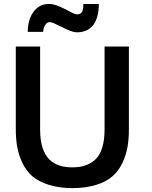

<svg xmlns="http://www.w3.org/2000/svg" viewBox="-20 -948 777 979"><path d="M374 -783.2C442.4 -783.7 483.9 -831.5 483.9 -927.7H404.8C405.3 -886.7 394 -875 374.5 -875C373 -875 369.1 -875.5 367.2 -875.5C349.1 -877 276.4 -930.2 228 -927.7C196.3 -927.7 170.9 -914.6 150.9 -887.7C131.3 -861.3 121.6 -827.1 121.6 -785.6H199.7C203.1 -819.3 218.8 -835.4 232.9 -835.4C240.7 -835.4 252.9 -831.1 270 -822.3C287.1 -814 305.2 -805.2 324.2 -796.4C343.3 -787.6 359.9 -783.2 373.5 -783.2H374ZM349.1 11.2C441.4 11.2 512.2 -12.7 553.7 -49.3C574.7 -67.4 591.3 -90.3 604 -117.2C629.9 -171.4 637.2 -223.6 637.2 -292V-710.9H513.2V-287.6C513.2 -214.8 496.6 -163.1 465.8 -134.3C435.1 -106.4 397.9 -94.7 348.6 -94.7C256.3 -94.7 184.6 -136.7 184.6 -287.1V-710.9H60.5V-292.5C60.5 -223.6 68.8 -170.4 94.7 -116.2C107.9 -89.4 124.5 -66.9 145.5 -48.8C188 -13.2 257.8 11.2 349.1 11.2Z"/></svg>

Font: Ride
Style: Bold
Weight: 700
Version: Version 3.000